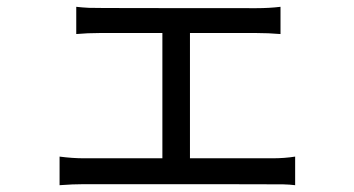

<svg xmlns="http://www.w3.org/2000/svg" viewBox="-20 -537 1040 564"><path d="M847 7Q831 5 811.5 4.5Q792 4 227 4Q194 4 155 7V-77Q193 -72 227 -72H457V-440H273Q237 -440 204 -437V-517Q221 -515 241 -514Q261 -513 733 -513Q771 -513 804 -517V-437Q768 -440 733 -440H538V-72H780Q816 -72 847 -77Z"/></svg>

Font: Source Han Sans & Saira Hybrid
Style: Regular
Weight: 400
Designer: Ryoko NISHIZUKA 西塚涼子 (kana & ideographs); Paul D. Hunt (Latin, Greek & Cyrillic); Wenlong ZHANG 张文龙 (bopomofo); Sandoll 
Foundry: Adobe Systems Incorporated
Version: Version 1.00;August 2, 2021;FontCreator 13.0.0.2675 64-bit